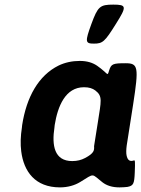

<svg xmlns="http://www.w3.org/2000/svg" viewBox="-20 -802 612 832"><path d="M326 -538C292 -538 261 -531 234 -518C147 -475 95 -382 76 -260L75 -250C69 -212 68 -177 72 -146C83 -59 132 10 240 10C274 10 304 1 327 -13C392 -53 375 -50 424 -12C442 2 466 10 498 10C511 10 522 9 532 8C559 3 562 -7 564 -55C566 -103 565 -108 561 -107C556 -106 536 -96 529 -126C526 -138 527 -155 529 -171L557 -350C582 -512 579 -528 524 -528C469 -528 462 -525 453 -497C444 -468 451 -482 401 -517C382 -530 358 -538 326 -538ZM404 -272 388 -171C388 -168 387 -164 388 -161C387 -152 389 -138 348 -117C333 -109 315 -104 293 -104C215 -104 204 -172 216 -250L217 -260C230 -341 263 -424 344 -424C366 -424 381 -419 393 -410C426 -385 418 -364 404 -272ZM376 -698C348 -621 349 -613 387 -613C425 -613 434 -621 482 -698C530 -774 529 -782 471 -782C413 -782 404 -774 376 -698Z"/></svg>

Font: Asimov Print
Style: AIt
Weight: 500
Designer: Google
Version: Version 2.000980: 2014